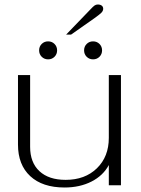

<svg xmlns="http://www.w3.org/2000/svg" viewBox="-20 -824 628 854"><path d="M60 -181V-490H114V-171Q114 -101 155.5 -62.5Q197 -24 272 -24Q358 -24 411 -75.5Q464 -127 464 -211V-490H518V0H464V-90Q439 -43 387 -16.5Q335 10 267 10Q169 10 114.5 -40.5Q60 -91 60 -181ZM382 -782Q394 -795 400.5 -799.5Q407 -804 415 -804Q426 -804 432.5 -799Q439 -794 439 -785Q439 -775 430 -766.5Q421 -758 400 -743L296 -670H274ZM154 -600Q154 -617 165.5 -628.5Q177 -640 194 -640Q211 -640 222.5 -628.5Q234 -617 234 -600Q234 -583 222.5 -571.5Q211 -560 194 -560Q177 -560 165.5 -571.5Q154 -583 154 -600ZM354 -600Q354 -617 365.5 -628.5Q377 -640 394 -640Q411 -640 422.5 -628.5Q434 -617 434 -600Q434 -583 422.5 -571.5Q411 -560 394 -560Q377 -560 365.5 -571.5Q354 -583 354 -600Z"/></svg>

Font: Fahkwang ExtraLight
Style: Regular
Weight: 275
Designer: Suppakit Chalermlarp | Katatrad Co.,Ltd.
Foundry: Cadson Demak Co.,Ltd.
Version: Version 1.000; ttfautohint (v1.6)